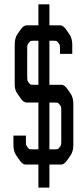

<svg xmlns="http://www.w3.org/2000/svg" viewBox="-20 -776 381 886"><path d="M208 89.8H157.2V-16.6H97.7Q84 -16.6 69.3 -38.1L55.7 -57.6Q42 -77.1 42 -106.4V-150.4H99.6V-127Q99.6 -112.3 100.6 -107.9Q101.6 -103.5 106.9 -96.7Q112.3 -89.8 115.2 -88.4Q118.2 -86.9 128.9 -86.9H157.2V-302.7H103.5Q88.9 -302.7 75.2 -322.3L59.6 -344.7Q47.9 -361.3 47.9 -383.8V-571.3Q47.9 -600.6 61.5 -620.1L75.2 -639.6Q88.9 -659.2 103.5 -659.2H157.2V-755.9H208V-659.2H257.8Q271.5 -659.2 285.2 -639.6L298.8 -620.1Q313.5 -599.6 313.5 -571.3V-527.3H256.8V-548.8Q256.8 -563.5 255.9 -567.4Q254.9 -571.3 249.5 -578.1Q244.1 -585 241.2 -586.4Q238.3 -587.9 228.5 -587.9H208V-384.8H262.7Q277.3 -384.8 291 -365.2L304.7 -345.7Q318.4 -326.2 318.4 -296.9V-106.4Q318.4 -77.1 304.7 -57.6L291 -38.1Q276.4 -16.6 262.7 -16.6H208ZM233.4 -302.7H208V-86.9H233.4Q244.1 -86.9 247.1 -88.4Q250 -89.8 255.4 -96.7Q260.7 -103.5 261.7 -107.9Q262.7 -112.3 262.7 -127V-263.7Q262.7 -278.3 261.7 -282.2Q260.7 -286.1 255.4 -293Q250 -299.8 247.1 -301.3Q244.1 -302.7 233.4 -302.7ZM105.5 -548.8V-424.8Q105.5 -410.2 106.4 -405.8Q107.4 -401.4 112.8 -394.5Q118.2 -387.7 121.1 -386.2Q124 -384.8 134.8 -384.8H157.2V-587.9H134.8Q124 -587.9 121.1 -586.4Q118.2 -585 112.8 -578.1Q107.4 -571.3 106.4 -567.4Q105.5 -563.5 105.5 -548.8Z"/></svg>

Font: Vancouver Drive
Style: Regular
Weight: 400
Designer: Valery Zaveryaev
Foundry: Cyreal (www.cyreal.org)
Version: Version 1.06